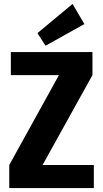

<svg xmlns="http://www.w3.org/2000/svg" viewBox="-20 -954 523 974"><path d="M211 -722 170 -786 348 -934 408 -832ZM456 -117V0H27V-117L279 -573H35V-690H449V-573L196 -117Z"/></svg>

Font: exo2condensed_b
Style: Bold
Weight: 700
Width: 3
Designer: Natanael Gama
Version: Version 1.001;PS 001.001;hotconv 1.0.70;makeotf.lib2.5.58329